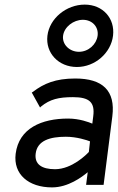

<svg xmlns="http://www.w3.org/2000/svg" viewBox="-20 -803 512 834"><path d="M340 -717C381 -717 409 -686 404 -648C399 -610 364 -578 323 -578C282 -578 249 -610 254 -648C259 -686 299 -717 340 -717ZM314 -512C393 -512 462 -573 471 -648C480 -723 427 -783 348 -783C268 -783 195 -723 186 -648C177 -573 234 -512 314 -512ZM118 -401 154 -336 158 -340C197 -372 235 -381 297 -381C368 -381 393 -359 385 -298L381 -266C367 -272 325 -288 276 -288C161 -288 62 -246 48 -135C37 -46 104 11 206 11C276 11 336 -34 361 -55L354 0H430L468 -298C482 -409 426 -462 307 -462C221 -462 170 -440 123 -404ZM135 -136C142 -193 198 -209 266 -209C314 -209 358 -194 371 -189L366 -143C357 -133 293 -68 219 -68C162 -68 129 -89 135 -136Z"/></svg>

Font: Charger
Style: BdIt
Weight: 400
Designer: Jasper
Foundry: Cannot Into Space Fonts
Version: Version 0.98